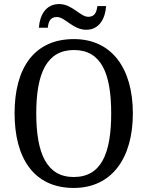

<svg xmlns="http://www.w3.org/2000/svg" viewBox="-20 -918 729 948"><path d="M406 -771C471 -771 500 -828 504 -888H461C457 -861 450 -835 416 -835C376 -835 337 -898 272 -898C205 -898 176 -841 172 -781H216C219 -808 226 -834 261 -834C301 -834 340 -771 406 -771ZM344 10C532 10 636 -137 636 -358C636 -580 532 -725 345 -725C147 -725 52 -580 52 -359C52 -137 147 10 344 10ZM344 -44C211 -44 159 -160 159 -358C159 -556 211 -671 345 -671C480 -671 529 -556 529 -358C529 -160 480 -44 344 -44Z"/></svg>

Font: Noto Serif Devanagari SemiCondensed
Style: Regular
Weight: 400
Width: 4
Designer: Universal Thirst, Indian Type Foundry and the Monotype Design Team
Foundry: Monotype Imaging Inc.
Version: Version 2.004